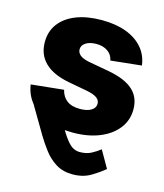

<svg xmlns="http://www.w3.org/2000/svg" viewBox="-112 -628 785 917"><g transform="rotate(15 281.0 -170.0)"><path d="M158.2 -145Q198.2 -65.9 225.6 -18.6Q252.9 28.8 271.7 52.7Q290.5 76.7 306.2 84.5Q321.8 92.3 338.4 92.3Q371.6 92.3 395.5 79.3Q419.4 66.4 437 52.2L485.4 136.7Q459 159.2 421.4 181.6Q383.8 204.1 332.5 204.1Q284.7 204.1 250.2 182.9Q215.8 161.6 190.9 128.9Q166 96.2 145.5 62L52.2 -96.2ZM282.2 11.2Q211.9 11.2 157.7 -9.3Q103.5 -29.8 70.1 -67.9Q36.6 -106 28.8 -159.2L189.5 -175.8Q197.3 -142.6 220.9 -124.8Q244.6 -106.9 285.6 -106.9Q320.8 -106.9 341.1 -119.4Q361.3 -131.8 361.3 -152.3Q361.3 -170.4 345.2 -181.6Q329.1 -192.9 295.9 -199.2L201.2 -216.8Q122.1 -231.9 81.8 -271.2Q41.5 -310.5 41.5 -372.6Q41.5 -425.8 70.6 -464.1Q99.6 -502.4 152.8 -523.2Q206.1 -543.9 278.8 -543.9Q348.6 -543.9 399.9 -524.4Q451.2 -504.9 481.7 -469.2Q512.2 -433.6 518.6 -383.8L366.7 -367.7Q361.8 -395 339.4 -411.1Q316.9 -427.2 282.7 -427.2Q251 -427.2 231 -414.8Q210.9 -402.3 210.9 -381.8Q210.9 -365.7 224.6 -353.8Q238.3 -341.8 270 -335.4L374.5 -316.4Q455.1 -301.3 494.4 -265.6Q533.7 -230 533.7 -170.9Q533.7 -116.2 501.5 -75.2Q469.2 -34.2 412.6 -11.5Q356 11.2 282.2 11.2Z"/></g></svg>

Font: Inter 20pt ExtraBold
Style: Regular
Weight: 800
Version: Version 4.001;git-66647c0bb